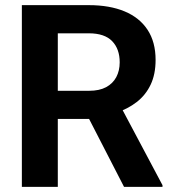

<svg xmlns="http://www.w3.org/2000/svg" viewBox="-20 -731 678 751"><path d="M65.5 -710.9H327.5Q408.8 -710.9 467.3 -686.5Q525.8 -662.1 557.2 -614.4Q588.6 -566.6 588.6 -496.7Q588.6 -440.5 569.2 -399.8Q549.9 -359.1 514.8 -331.9Q479.7 -304.7 432.2 -289L388 -265.8H158.6L157.6 -375.9H328.7Q368.7 -375.9 395 -390Q421.4 -404.2 434.8 -429.3Q448.2 -454.5 448.2 -487.3Q448.2 -539.5 418.6 -570.1Q388.9 -600.7 327.5 -600.7H206.1V0H65.5ZM465.2 0 301.8 -317.6 450 -318.4 615.6 -6.7V0Z"/></svg>

Font: Vazirmatn
Style: Regular
Weight: 400
Designer: Saber Rastikerdar
Foundry: Saber Rastikerdar
Version: Version 33.003;September 2, 2022;FontCreator 14.0.0.2862 64-